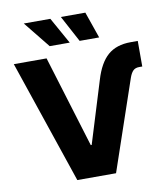

<svg xmlns="http://www.w3.org/2000/svg" viewBox="-100 -1033 970 1116"><g transform="rotate(-10 385.0 -475.0)"><path d="M495.1 -550.8Q523.9 -647.5 574.5 -691.4Q625 -735.4 709.5 -735.4H751.5V-584.5H732.9Q710 -584.5 697 -571.3Q684.1 -558.1 674.8 -531.2L493.7 0H265.1L18.6 -727.5H211.9L377.4 -186.5H382.8ZM418.9 -794.4 335.4 -950.2H480L534.2 -794.4ZM242.2 -794.4 116.7 -950.2H273.4L360.4 -794.4Z"/></g></svg>

Font: Inter 18pt ExtraBold
Style: Regular
Weight: 800
Designer: Rasmus Andersson
Foundry: rsms
Version: Version 4.001;git-66647c0bb